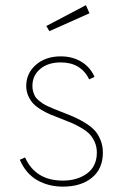

<svg xmlns="http://www.w3.org/2000/svg" viewBox="-20 -694 465 729"><path d="M55.2 -87.4 75.2 -96.2Q114.7 -8.3 218.8 -8.3Q273.9 -8.3 310.8 -35.6Q347.7 -63 347.7 -114.7Q347.7 -135.7 340.3 -153.1Q333 -170.4 321.8 -182.9Q310.5 -195.3 290.5 -207.3Q270.5 -219.2 252.4 -227.1Q234.4 -234.9 206.1 -245.6Q183.6 -253.9 168.9 -260.3Q154.3 -266.6 135.7 -277.8Q117.2 -289.1 106.2 -300.8Q95.2 -312.5 87.4 -329.8Q79.6 -347.2 79.6 -367.7Q79.6 -416 116.5 -448Q153.3 -480 210.9 -480Q254.9 -480 288.6 -459.7Q322.3 -439.5 338.9 -402.3L318.8 -392.6Q287.1 -457 210.9 -457Q162.1 -457 132.6 -432.1Q103 -407.2 103 -367.2Q103 -355.5 106.2 -345.2Q109.4 -335 113.5 -327.6Q117.7 -320.3 127.2 -312.5Q136.7 -304.7 143.3 -300.3Q149.9 -295.9 164.6 -289.3Q179.2 -282.7 187.3 -279.5Q195.3 -276.4 213.9 -269Q244.1 -257.3 264.4 -248.3Q284.7 -239.3 306.6 -225.3Q328.6 -211.4 341.3 -196.8Q354 -182.1 362.3 -160.9Q370.6 -139.6 370.6 -114.3Q370.6 -53.2 329.1 -19.3Q287.6 14.6 219.2 14.6Q164.1 14.6 121.1 -10Q78.1 -34.7 55.2 -87.4ZM155.8 -595.2 306.2 -674.3 319.8 -643.6 167.5 -575.7Z"/></svg>

Font: Spartan MB Thin
Style: Regular
Weight: 100
Designer: Matt Bailey, Mirko Velimirovic
Foundry: Matt Bailey
Version: Version 1.005